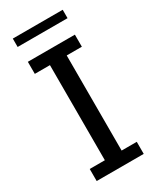

<svg xmlns="http://www.w3.org/2000/svg" viewBox="-182 -756 668 813"><g transform="rotate(-30 152.0 -350.0)"><path d="M37 0V-59H111V-524H37V-583H267V-524H193V-59H267V0ZM31 -659V-700H275V-659Z"/></g></svg>

Font: Rokkitt SemiBold
Style: Regular
Weight: 400
Version: Version 3.103